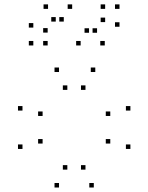

<svg xmlns="http://www.w3.org/2000/svg" viewBox="-20 -824 660 854"><path d="M397.2 10V-10H377.2V10ZM560 -161.5V-181.5H540V-161.5ZM560 -332.2V-352.2H540V-332.2ZM403.8 -503.7V-523.7H383.8V-503.7ZM242.5 -503.7V-523.7H222.5V-503.7ZM80 -332.2V-352.2H60V-332.2ZM80 -161.5V-181.5H60V-161.5ZM242.5 10V-10H222.5V10ZM169.5 -185.5V-205.5H149.5V-185.5ZM169.5 -308.2V-328.2H149.5V-308.2ZM279.5 -424.2V-444.2H259.5V-424.2ZM360.2 -424.2V-444.2H340.2V-424.2ZM470.5 -308.2V-328.2H450.5V-308.2ZM470.5 -185.5V-205.5H450.5V-185.5ZM360.2 -69.5V-89.5H340.2V-69.5ZM279.5 -69.5V-89.5H259.5V-69.5ZM193.7 -784.5V-804.5H173.7V-784.5ZM128.2 -701.3V-721.3H108.2V-701.3ZM128.2 -621.8V-641.8H108.2V-621.8ZM192 -621.8V-641.8H172V-621.8ZM192 -679V-699H172V-679ZM228 -728V-748H208V-728ZM263.7 -728V-748H243.7V-728ZM338.7 -621.8V-641.8H318.7V-621.8ZM446 -621.8V-641.8H426V-621.8ZM511.5 -705V-725H491.5V-705ZM511.5 -784.5V-804.5H491.5V-784.5ZM447.7 -784.5V-804.5H427.7V-784.5ZM447.7 -725.7V-745.7H427.7V-725.7ZM411.7 -678.3V-698.3H391.7V-678.3ZM376 -678.3V-698.3H356V-678.3ZM301 -784.5V-804.5H281V-784.5Z"/></svg>

Font: Monaspace Krypton Dots Var
Style: Regular
Weight: 400
Designer: Riley Cran and the Lettermatic Team
Version: Version 1.100 (Monaspace Krypton Dots)